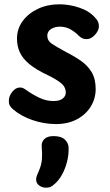

<svg xmlns="http://www.w3.org/2000/svg" viewBox="-20 -569 510 893"><path d="M424 -485Q432 -477 436 -467.5Q440 -458 440 -447Q440 -434 431.5 -420Q423 -406 410 -396.5Q397 -387 383 -387Q370 -387 361 -392Q352 -397 345 -404Q332 -418 309.5 -431.5Q287 -445 258 -445Q235 -445 217.5 -434Q200 -423 200 -403Q200 -380 220.5 -366Q241 -352 287 -327Q325 -308 356.5 -286Q388 -264 406.5 -233Q425 -202 425 -155Q425 -111 402.5 -74Q380 -37 338.5 -14.5Q297 8 240 8Q185 8 131 -10.5Q77 -29 39 -62Q31 -69 26 -77.5Q21 -86 21 -99Q21 -122 37 -142Q53 -162 73 -162Q80 -162 85.5 -160Q91 -158 98 -153Q130 -130 162.5 -114.5Q195 -99 229 -99Q257 -99 271.5 -110.5Q286 -122 286 -138Q286 -165 262.5 -183.5Q239 -202 201 -220Q148 -245 117 -270.5Q86 -296 72.5 -325Q59 -354 59 -389Q59 -435 85.5 -471Q112 -507 156.5 -528Q201 -549 256 -549Q303 -549 350 -533Q397 -517 424 -485ZM174 114Q172 92 186 78Q200 64 229 64Q265 64 282 80.5Q299 97 299 118Q300 152 291.5 184.5Q283 217 268.5 243Q254 269 236 285Q223 297 214.5 300.5Q206 304 194 304Q176 304 162 293.5Q148 283 148 266Q148 257 152 246.5Q156 236 162 223Q173 197 175 171Q177 145 174 114Z"/></svg>

Font: Playpen Sans SemiBold
Style: Regular
Weight: 600
Designer: Laura Meseguer, Veronika Burian, José Scaglione
Foundry: TypeTogether
Version: Version 1.001